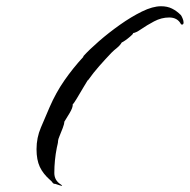

<svg xmlns="http://www.w3.org/2000/svg" viewBox="-20 -590 608 615"><path d="M179 5Q179 6 172.5 4Q166 2 157 -1H156Q151 -1 148 -5.5Q145 -10 141 -13Q118 -33 107.5 -55.5Q97 -78 97 -112Q97 -149 111 -181.5Q125 -214 139 -247Q159 -293 186 -332Q213 -371 247 -408V-410Q266 -431 297 -458Q328 -485 364 -510.5Q400 -536 434.5 -553Q469 -570 496 -570Q516 -570 531 -562.5Q546 -555 559 -542Q561 -540 564.5 -532Q568 -524 568 -518Q568 -509 560 -512Q549 -534 522 -534Q497 -534 473.5 -521.5Q450 -509 432 -496.5Q414 -484 405 -484L407 -483Q405 -480 397 -473Q389 -466 381 -460.5Q373 -455 370 -454Q364 -444 354.5 -436.5Q345 -429 337 -421Q317 -400 298 -378.5Q279 -357 262 -333H261Q257 -327 246.5 -309Q236 -291 226 -274.5Q216 -258 213 -256Q214 -246 202.5 -227Q191 -208 186 -200Q186 -193 181 -180Q176 -167 171 -155Q166 -143 166 -139Q166 -134 164.5 -128Q163 -122 162 -117Q158 -97 156 -76.5Q154 -56 154 -36Q154 -12 175 1Q179 4 179 5Z"/></svg>

Font: The Nautigal
Style: Bold
Weight: 700
Designer: Robert E. Leuschke
Foundry: Robert E. Leuschke
Version: Version 1.100; ttfautohint (v1.8.3)